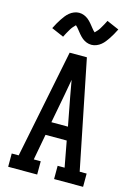

<svg xmlns="http://www.w3.org/2000/svg" viewBox="-142 -1047 784 1119"><g transform="rotate(15 250.0 -487.0)"><path d="M24 0V-80H66L198 -735H302L434 -80H476V0H301V-80H343L314 -236H186L157 -80H199V0ZM300 -316 267 -490Q263 -514 258.5 -537.5Q254 -561 250 -585Q246 -561 241.5 -537.5Q237 -514 233 -490L200 -316ZM308 -812Q300 -812 292.5 -813.5Q285 -815 278.5 -817.5Q272 -820 265 -824Q258 -828 252.5 -832.5Q247 -837 241 -843Q235 -849 230.5 -854.5Q226 -860 221.5 -865.5Q217 -871 211.5 -878Q206 -885 201.5 -890Q197 -895 192 -899Q190 -897 186 -892.5Q182 -888 180 -886Q178 -884 175.5 -881Q173 -878 170.5 -874.5Q168 -871 165.5 -867Q163 -863 160.5 -858.5Q158 -854 155 -849Q152 -844 149 -838.5Q146 -833 143 -827Q140 -821 137 -815L63 -847Q72 -865 80.5 -880Q89 -895 97.5 -907.5Q106 -920 114.5 -931Q123 -942 135 -952Q147 -962 162 -968Q177 -974 192 -974Q200 -974 207.5 -972.5Q215 -971 221.5 -968.5Q228 -966 235 -962Q242 -958 247.5 -953.5Q253 -949 259 -943Q265 -937 269.5 -931.5Q274 -926 278.5 -920.5Q283 -915 288.5 -908Q294 -901 298.5 -896Q303 -891 308 -887Q310 -889 314 -893.5Q318 -898 320 -900Q322 -902 324.5 -905Q327 -908 329.5 -911.5Q332 -915 334.5 -919Q337 -923 339.5 -927.5Q342 -932 345 -937Q348 -942 351 -947.5Q354 -953 357 -959Q360 -965 363 -971L437 -939Q428 -921 419.5 -906Q411 -891 402.5 -878.5Q394 -866 385.5 -855Q377 -844 365 -834Q353 -824 338 -818Q323 -812 308 -812Z"/></g></svg>

Font: Iosevka Slab Medium
Style: Regular
Weight: 500
Monospace: yes
Designer: Belleve Invis
Foundry: Belleve Invis
Version: Version 11.1.1; ttfautohint (v1.8.3)